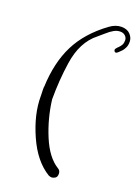

<svg xmlns="http://www.w3.org/2000/svg" viewBox="-154 -736 685 947"><g transform="rotate(20 188.5 -263.0)"><path d="M56 -216 55 -252Q55 -262 56 -263Q61 -391 107 -483Q153 -575 252 -648Q283 -671 313.5 -671Q344 -671 360 -654Q376 -637 376.5 -617Q377 -597 370.5 -584Q364 -571 359 -565.5Q354 -560 343.5 -550Q333 -540 327.5 -542Q322 -544 320.5 -549.5Q319 -555 322 -559Q325 -563 329 -567.5Q333 -572 335.5 -574Q338 -576 341 -580Q344 -584 346 -587Q348 -590 350 -594Q353 -603 353 -615Q353 -627 343 -637Q333 -647 316.5 -647Q300 -647 283.5 -638Q267 -629 246.5 -610.5Q226 -592 218 -586Q145 -529 128 -412Q114 -319 114 -218Q126 -121 163 -32.5Q200 56 256 91Q271 99 271 116Q271 133 261 139Q251 145 243.5 145Q236 145 227 141Q151 95 103.5 -11.5Q56 -118 56 -212Z"/></g></svg>

Font: Ruge Boogie
Style: Regular
Weight: 400
Version: Version 1.003